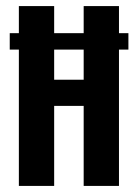

<svg xmlns="http://www.w3.org/2000/svg" viewBox="-20 -611 453 631"><path d="M42 0V-591H158V-349H255V-591H371V0H255V-263H158V0ZM12 -448V-502H402V-448Z"/></svg>

Font: Alumni Sans
Style: Bold
Weight: 700
Designer: Robert E. Leuschke
Foundry: Robert E. Leuschke
Version: Version 1.018